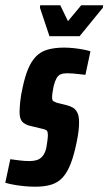

<svg xmlns="http://www.w3.org/2000/svg" viewBox="-42 -698 410 726"><path d="M91 8Q72 8 50.5 6Q29 4 10 0.5Q-9 -3 -22 -7L-3 -96Q3 -95 12 -94Q21 -93 31.5 -91.5Q42 -90 52 -89.5Q62 -89 70 -89Q84 -89 96.5 -92.5Q109 -96 118.5 -107Q128 -118 133 -138Q135 -150 137 -164Q139 -178 139 -187Q139 -202 133.5 -205.5Q128 -209 118 -211L72 -222Q52 -227 42 -238Q32 -249 32 -274Q32 -289 34.5 -314Q37 -339 44 -369Q53 -411 65 -439Q77 -467 94.5 -485Q112 -503 138.5 -510.5Q165 -518 201 -518Q218 -518 236.5 -516Q255 -514 271.5 -511Q288 -508 300 -504L281 -415Q271 -416 259 -417.5Q247 -419 234.5 -420Q222 -421 212 -421Q197 -421 187.5 -417Q178 -413 172 -402.5Q166 -392 161 -373Q159 -362 157 -351Q155 -340 155 -330Q155 -318 160.5 -315Q166 -312 174 -309L211 -300Q223 -297 233.5 -291Q244 -285 250.5 -272Q257 -259 257 -235Q257 -221 255 -203Q253 -185 248 -161Q238 -112 225.5 -79.5Q213 -47 195.5 -27.5Q178 -8 152.5 0Q127 8 91 8ZM145 -561 109 -669 110 -678H186L215 -618L265 -678H348L347 -669L259 -561Z"/></svg>

Font: Saira UltraCondensed ExtraBold
Style: Italic
Weight: 800
Width: 1
Italic angle: -12°
Designer: Hector Gatti with collaboration of the Omnibus-Type team
Foundry: Omnibus-Type
Version: Version 1.101